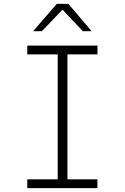

<svg xmlns="http://www.w3.org/2000/svg" viewBox="-20 -965 640 985"><path d="M480 0H120V-45H276V-686H120V-731H480V-686H326V-45H480ZM195 -805H150L271 -945H331L450 -805H405L302 -914H299Z"/></svg>

Font: JetBrains Mono Extra Light
Style: Regular
Weight: 200
Monospace: yes
Designer: Philipp Nurullin, Konstantin Bulenkov
Foundry: JetBrains
Version: 2.002